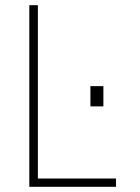

<svg xmlns="http://www.w3.org/2000/svg" viewBox="-20 -720 540 740"><path d="M93 0V-700H126V-32H427V0ZM328.5 -388H378.5V-310H328.5Z"/></svg>

Font: Trispace Thin
Style: Regular
Weight: 100
Designer: Tyler Finck
Foundry: Etcetera Type Company
Version: Version 1.210